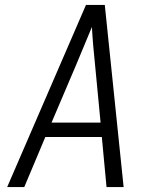

<svg xmlns="http://www.w3.org/2000/svg" viewBox="-20 -755 640 775"><path d="M9 0 327 -735H403L479 0H410L391 -202H163L78 0ZM386 -260 364 -490Q360 -529 356.5 -568Q353 -607 351 -646Q335 -607 318.5 -568Q302 -529 286 -490L188 -260Z"/></svg>

Font: Iosevka Aile Light Oblique
Style: Regular
Weight: 300
Italic angle: -9°
Designer: Belleve Invis
Foundry: Belleve Invis
Version: Version 31.1.0; ttfautohint (v1.8.4)